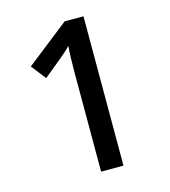

<svg xmlns="http://www.w3.org/2000/svg" viewBox="-107 -800 786 887"><g transform="rotate(-15 286.0 -357.0)"><path d="M374 0V-714H284L79 -553L134 -483L212 -547C236 -567 254 -582 271 -600C268 -560 267 -520 267 -470V0Z"/></g></svg>

Font: Noto Sans Balinese Medium
Style: Regular
Weight: 500
Designer: Aditya Bayu, David Williams
Foundry: David Williams
Version: Version 2.005